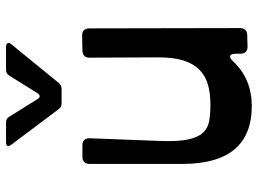

<svg xmlns="http://www.w3.org/2000/svg" viewBox="-129 -711 854 636"><g transform="rotate(-90 298.0 -393.0)"><path d="M73 -522Q73 -547 97 -547H134Q159 -547 158 -522L149 -288Q147 -230 154 -197Q161 -164 176.5 -147.5Q192 -131 215.5 -127Q239 -123 269 -123Q306 -123 335 -131Q364 -139 384.5 -159Q405 -179 415.5 -212Q426 -245 426 -296L425 -523Q425 -547 450 -547L498 -548Q522 -548 522 -524L523 -26Q523 -1 498 -1L461 0Q438 0 438 -25V-38Q438 -55 431 -57.5Q424 -60 412 -47Q354 14 265 14Q73 14 73 -216ZM137 -782Q124 -800 146 -800H211Q223 -800 229 -790L287 -697Q297 -680 308 -697L366 -790Q372 -800 384 -800H460Q470 -800 473 -795Q476 -790 469 -782L341 -625Q333 -616 323 -616H273Q262 -616 255 -625Z"/></g></svg>

Font: OpenDyslexic 3
Style: Regular
Weight: 400
Designer: Abelardo Gonzalez
Version: Version 1.000;PS 001.001;hotconv 1.0.56